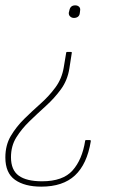

<svg xmlns="http://www.w3.org/2000/svg" viewBox="-21 -510 460 717"><path d="M244 -316Q248 -316 247 -312L238 -254Q231 -210 206.5 -176.5Q182 -143 150.5 -114.5Q119 -86 89.5 -57.5Q60 -29 40 3Q20 35 20 77Q20 125 49 146Q78 167 136 167Q214 167 250 126.5Q286 86 297 16Q297 13 300 13H314Q316 13 317 13.5Q318 14 318 18Q304 103 259 145Q214 187 133 187Q71 187 35 161.5Q-1 136 -1 78Q-1 32 19.5 -2.5Q40 -37 69.5 -66Q99 -95 130.5 -123Q162 -151 186 -183.5Q210 -216 217 -258L226 -312Q226 -316 230 -316ZM260 -490Q269 -490 274.5 -484.5Q280 -479 278 -469L277 -461Q276 -452 270 -447.5Q264 -443 255 -443Q247 -443 241 -448.5Q235 -454 236 -463L238 -471Q240 -481 245.5 -485.5Q251 -490 260 -490Z"/></svg>

Font: Sofia Sans Semi Condensed Thin
Style: Italic
Weight: 250
Italic angle: -9°
Version: Version 4.100